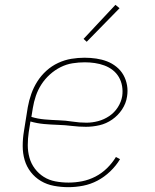

<svg xmlns="http://www.w3.org/2000/svg" viewBox="-20 -767 640 795"><path d="M263 8Q233 8 203.5 2.5Q174 -3 149.5 -17.5Q125 -32 107.5 -54.5Q90 -77 82 -104.5Q74 -132 74 -162.5Q74 -193 79 -223L95 -323Q100 -351 109.5 -378Q119 -405 134.5 -429.5Q150 -454 172 -474Q194 -494 221 -506.5Q248 -519 275.5 -523.5Q303 -528 330 -528Q355 -528 378.5 -524.5Q402 -521 423 -513Q444 -505 462 -490.5Q480 -476 491 -456.5Q502 -437 506 -414Q510 -391 506 -367Q502 -339 485.5 -314Q469 -289 444.5 -272Q420 -255 392 -248.5Q364 -242 336 -242Q307 -242 278.5 -245.5Q250 -249 220.5 -250Q191 -251 162.5 -253.5Q134 -256 106 -264L99 -220Q95 -193 95 -166Q95 -139 102 -114Q109 -89 124.5 -68.5Q140 -48 161.5 -34.5Q183 -21 209.5 -16Q236 -11 264 -11Q292 -11 320 -16.5Q348 -22 374.5 -35.5Q401 -49 423 -70.5Q445 -92 460 -117L477 -108Q461 -81 436.5 -57.5Q412 -34 383.5 -19Q355 -4 324 2Q293 8 263 8ZM338 -259Q362 -259 386.5 -265.5Q411 -272 432.5 -286.5Q454 -301 468 -323Q482 -345 486 -369Q489 -390 485.5 -410.5Q482 -431 472 -448Q462 -465 446.5 -477Q431 -489 412 -496Q393 -503 372.5 -506Q352 -509 331 -509Q306 -509 280.5 -505Q255 -501 231 -489Q207 -477 186.5 -458.5Q166 -440 151.5 -417.5Q137 -395 128.5 -370Q120 -345 116 -320L110 -283Q136 -275 165 -272.5Q194 -270 223 -269Q252 -268 280.5 -263.5Q309 -259 338 -259ZM339 -594 326 -606 458 -747 475 -733Z"/></svg>

Font: Iosevka Etoile Thin
Style: Italic
Weight: 100
Italic angle: -9°
Designer: Belleve Invis
Foundry: Belleve Invis
Version: Version 22.1.2; ttfautohint (v1.8.4)